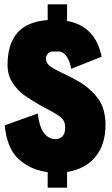

<svg xmlns="http://www.w3.org/2000/svg" viewBox="-20 -790 519 890"><path d="M291 7V80H201V8Q123 -2 67.5 -51.5Q12 -101 2 -209L155 -264Q161 -206 182.5 -175.5Q204 -145 237 -145Q256 -145 269 -157.5Q282 -170 282 -199Q282 -228 265 -243.5Q248 -259 202 -283Q196 -286 187 -290.5Q178 -295 165 -303Q121 -328 91 -349.5Q61 -371 38 -406.5Q15 -442 15 -489Q15 -586 60.5 -638Q106 -690 201 -697V-770H291V-693Q423 -669 451 -527L310 -471Q298 -539 259 -551H219Q193 -542 193 -518Q193 -497 213 -482.5Q233 -468 278 -447Q322 -426 344 -413Q398 -381 433.5 -334.5Q469 -288 469 -211Q469 -119 422 -62.5Q375 -6 291 7Z"/></svg>

Font: Decalotype Black
Style: Regular
Weight: 900
Designer: Alfredo Marco Pradil
Foundry: Alfredo Marco Pradil
Version: Version 1.0